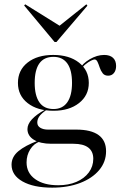

<svg xmlns="http://www.w3.org/2000/svg" viewBox="-20 -683 584 896"><path d="M223.4 192.7Q136.3 192.7 85.1 163.7Q33.9 134.7 33.9 85.5Q33.9 49.2 65.7 22.6Q97.6 -4 158.1 -26.6L166.1 -22.6Q137.9 -12.9 121 14.1Q104 41.1 104 75Q104 124.2 144 152.8Q183.9 181.5 251.6 181.5Q300 181.5 336.7 165.7Q373.4 150 394.4 121.8Q415.3 93.5 415.3 58.1Q415.3 23.4 391.9 5.6Q368.5 -12.1 322.6 -12.1H219.4Q168.5 -12.1 138.3 -30.6Q108.1 -49.2 108.1 -80.6Q108.1 -103.2 128.6 -125.8Q149.2 -148.4 188.7 -170.2L196 -169.4Q171.8 -152.4 162.9 -139.1Q154 -125.8 154 -111.3Q154 -95.2 168.1 -86.7Q182.3 -78.2 204 -78.2H336.3Q404.8 -78.2 439.9 -52.8Q475 -27.4 475 22.6Q475 72.6 442.7 110.9Q410.5 149.2 353.6 171Q296.8 192.7 223.4 192.7ZM229.8 -166.1Q154.8 -166.1 109.3 -201.6Q63.7 -237.1 63.7 -296Q63.7 -355.6 108.9 -391.1Q154 -426.6 228.2 -426.6Q303.2 -426.6 348.8 -390.7Q394.4 -354.8 394.4 -296Q394.4 -237.9 348.8 -202Q303.2 -166.1 229.8 -166.1ZM229.8 -174.2Q271.8 -174.2 294 -205.6Q316.1 -237.1 316.1 -296Q316.1 -356.5 294 -387.1Q271.8 -417.7 229.8 -417.7Q185.5 -417.7 163.7 -387.1Q141.9 -356.5 141.9 -296Q141.9 -237.1 163.7 -205.6Q185.5 -174.2 229.8 -174.2ZM484.7 -329.8Q467.7 -329.8 458.9 -341.5Q450 -353.2 445.2 -368.1Q440.3 -383.1 435.1 -394.4Q429.8 -405.6 421 -405.6Q416.1 -405.6 404 -399.6Q391.9 -393.5 378.2 -382.3Q364.5 -371 354.8 -354L350.8 -359.7Q365.3 -387.1 399.2 -406.9Q433.1 -426.6 466.1 -426.6Q492.7 -426.6 507.3 -413.3Q521.8 -400 521.8 -375Q521.8 -354.8 511.7 -342.3Q501.6 -329.8 484.7 -329.8ZM383.1 -662.9 387.9 -656.5 243.5 -487.1H234.7L92.7 -657.3L97.6 -662.9L275 -552.4L246.8 -554Z"/></svg>

Font: Playfair 144pt SemiExpanded Light
Style: Regular
Weight: 300
Width: 6
Designer: Claus Eggers Sørensen
Foundry: Claus Eggers Sørensen
Version: Version 2.203